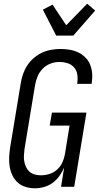

<svg xmlns="http://www.w3.org/2000/svg" viewBox="-20 -1007 540 1035"><path d="M168 8Q142 8 117.5 0.5Q93 -7 75 -23.5Q57 -40 46.5 -62.5Q36 -85 32 -110Q28 -135 29.5 -161.5Q31 -188 35 -214L92 -559Q96 -584 104.5 -608.5Q113 -633 127.5 -655Q142 -677 162.5 -694.5Q183 -712 206.5 -723Q230 -734 255.5 -738.5Q281 -743 306 -743Q331 -743 355 -739Q379 -735 400.5 -725Q422 -715 439 -698.5Q456 -682 465 -660.5Q474 -639 476.5 -614.5Q479 -590 475 -564L474 -555H396L397 -561Q400 -584 396.5 -606Q393 -628 379 -644Q365 -660 343.5 -666.5Q322 -673 299 -673Q276 -673 252 -664Q228 -655 210 -636.5Q192 -618 182.5 -595Q173 -572 169 -548L112 -203Q110 -186 109 -169Q108 -152 111 -136Q114 -120 121 -105.5Q128 -91 139.5 -81Q151 -71 167 -66.5Q183 -62 200 -62Q223 -62 246 -69Q269 -76 287.5 -92.5Q306 -109 316 -131Q326 -153 330 -176L355 -330H248L260 -400H446L380 0H309L326 -104Q316 -81 300.5 -59Q285 -37 264 -21.5Q243 -6 217.5 1Q192 8 168 8ZM283 -815 211 -955 263 -982 337 -871 450 -987 493 -950 375 -815Z"/></svg>

Font: Iosevka Fixed
Style: Italic
Weight: 400
Italic angle: -9°
Monospace: yes
Designer: Belleve Invis
Foundry: Belleve Invis
Version: Version 33.2.4